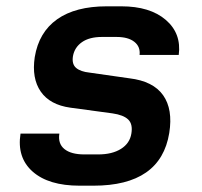

<svg xmlns="http://www.w3.org/2000/svg" viewBox="-20 -579 640 608"><path d="M232 9Q134 9 83.5 -35.5Q33 -80 45 -156H168Q163 -124 184 -107Q205 -90 247 -90H291Q335 -90 363 -107.5Q391 -125 396 -156Q401 -186 386 -200.5Q371 -215 336 -220L203 -238Q138 -247 109 -289Q80 -331 90 -398Q103 -477 161 -518Q219 -559 318 -559H364Q455 -559 505 -516Q555 -473 546 -405H422Q425 -431 405.5 -446.5Q386 -462 349 -462H303Q263 -462 239.5 -445.5Q216 -429 211 -401Q207 -376 221 -364Q235 -352 264 -349L390 -331Q465 -322 496.5 -277.5Q528 -233 516 -158Q489 9 276 9Z"/></svg>

Font: JetBrains Mono NL
Style: Bold Italic
Weight: 700
Italic angle: -9°
Designer: Philipp Nurullin, Konstantin Bulenkov
Foundry: JetBrains
Version: Version 2.304; ttfautohint (v1.8.4.7-5d5b)